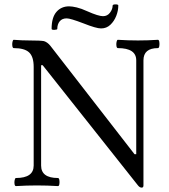

<svg xmlns="http://www.w3.org/2000/svg" viewBox="-20 -848 771 878"><path d="M628 10Q619 10 611 0L175 -550H168V-91Q168 -34 245 -34Q250 -34 251.5 -24.5Q253 -15 251.5 -6Q250 3 245 3Q197 0 149 0Q101 0 53 3Q48 3 46.5 -6Q45 -15 47 -24.5Q49 -34 53 -34Q134 -34 134 -91V-542Q134 -589 113 -608.5Q92 -628 43 -628Q38 -628 36.5 -637.5Q35 -647 37 -656.5Q39 -666 43 -666Q79 -663 115 -663Q165 -663 181 -660Q197 -655 210 -639L595 -143H603V-572Q603 -628 519 -628Q514 -628 512.5 -637.5Q511 -647 513 -656.5Q515 -666 519 -666Q566 -663 611 -663Q657 -663 702 -666Q707 -666 708.5 -656.5Q710 -647 708.5 -637.5Q707 -628 702 -628Q636 -628 636 -572V0Q636 10 628 10ZM442 -718Q420 -718 362 -741Q302 -764 285 -764Q264 -764 253 -750.5Q242 -737 242 -716Q242 -712 229 -711.5Q216 -711 216 -716Q216 -768 238 -793.5Q260 -819 296 -819Q310 -819 331 -814Q352 -809 378 -797Q405 -785 423 -779.5Q441 -774 451 -774Q471 -774 483 -790Q495 -806 495 -822Q495 -828 508 -828Q521 -828 521 -823Q521 -799 511.5 -775Q502 -751 484.5 -734.5Q467 -718 442 -718Z"/></svg>

Font: Junicode
Style: Regular
Weight: 400
Designer: Peter S. Baker
Version: Version 2.100; ttfautohint (v1.8.4)